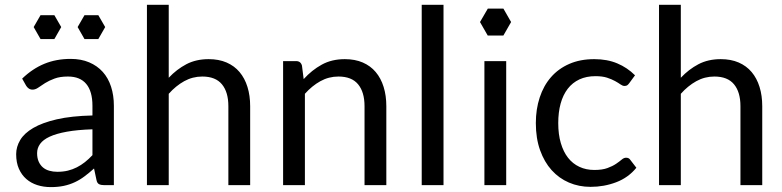

<svg xmlns="http://www.w3.org/2000/svg" viewBox="-20 -756 3194 784"><path d="M445 0H405.5Q392.5 0 384.5 -4Q376.5 -8 374 -21L364 -68Q344 -50 325 -35.8Q306 -21.5 285 -11.8Q264 -2 240.2 3Q216.5 8 187.5 8Q158 8 132.2 -0.2Q106.5 -8.5 87.5 -25Q68.5 -41.5 57.2 -66.8Q46 -92 46 -126.5Q46 -156.5 62.5 -184.2Q79 -212 115.8 -233.5Q152.5 -255 212 -268.8Q271.5 -282.5 357.5 -284.5V-324Q357.5 -383 332.2 -413.2Q307 -443.5 257.5 -443.5Q225 -443.5 202.8 -435.2Q180.5 -427 164.2 -416.8Q148 -406.5 136.2 -398.2Q124.5 -390 113 -390Q104 -390 97.2 -394.8Q90.5 -399.5 86.5 -406.5L70.5 -435Q112.5 -475.5 161 -495.5Q209.5 -515.5 268.5 -515.5Q311 -515.5 344 -501.5Q377 -487.5 399.5 -462.5Q422 -437.5 433.5 -402Q445 -366.5 445 -324ZM214 -54.5Q237.5 -54.5 257 -59.2Q276.5 -64 293.8 -72.8Q311 -81.5 326.8 -94Q342.5 -106.5 357.5 -122.5V-228Q296 -226 253 -218.2Q210 -210.5 183 -198Q156 -185.5 143.8 -168.5Q131.5 -151.5 131.5 -130.5Q131.5 -110.5 138 -96Q144.5 -81.5 155.5 -72.2Q166.5 -63 181.5 -58.8Q196.5 -54.5 214 -54.5ZM230 -645.5 202 -694H145.5L117.5 -645.5L145.5 -596.5H202ZM409.5 -645.5 381.5 -694H325L297 -645.5L325 -596.5H381.5Z M580 0V-736.5H669V-438.5Q701.5 -473 741 -493.8Q780.5 -514.5 832 -514.5Q873.5 -514.5 905.2 -500.8Q937 -487 958.2 -461.8Q979.5 -436.5 990.5 -401Q1001.5 -365.5 1001.5 -322.5V0H912.5V-322.5Q912.5 -380 886.2 -411.8Q860 -443.5 806 -443.5Q766.5 -443.5 732.2 -424.5Q698 -405.5 669 -373V0Z M1136 0V-506.5H1189Q1208 -506.5 1213 -488L1220 -433Q1253 -469.5 1293.8 -492Q1334.5 -514.5 1388 -514.5Q1429.5 -514.5 1461.2 -500.8Q1493 -487 1514.2 -461.8Q1535.5 -436.5 1546.5 -401Q1557.5 -365.5 1557.5 -322.5V0H1468.5V-322.5Q1468.5 -380 1442.2 -411.8Q1416 -443.5 1362 -443.5Q1322.5 -443.5 1288.2 -424.5Q1254 -405.5 1225 -373V0Z M1791 -736.5V0H1702V-736.5Z M2047 -506.5V0H1958V-506.5ZM2067 -666 2035.5 -721H1972L1940 -666L1971.5 -611H2035.5Z M2549.5 -416.5Q2545.5 -411 2541.5 -408Q2537.5 -405 2530 -405Q2522.5 -405 2513.8 -411.2Q2505 -417.5 2491.5 -425Q2478 -432.5 2458.8 -438.8Q2439.5 -445 2411.5 -445Q2374.5 -445 2346 -431.8Q2317.5 -418.5 2298.2 -393.5Q2279 -368.5 2269.2 -333Q2259.5 -297.5 2259.5 -253.5Q2259.5 -207.5 2270 -171.8Q2280.5 -136 2299.5 -111.8Q2318.5 -87.5 2345.8 -74.8Q2373 -62 2407 -62Q2439.5 -62 2460.5 -69.8Q2481.5 -77.5 2495.5 -87Q2509.5 -96.5 2518.5 -104.2Q2527.5 -112 2536.5 -112Q2548 -112 2553.5 -103.5L2578.5 -71Q2545.5 -30.5 2496 -11.8Q2446.5 7 2391.5 7Q2344 7 2303.2 -10.5Q2262.5 -28 2232.5 -61.2Q2202.5 -94.5 2185.2 -143Q2168 -191.5 2168 -253.5Q2168 -310 2183.8 -358Q2199.5 -406 2229.8 -440.8Q2260 -475.5 2304.5 -495Q2349 -514.5 2406.5 -514.5Q2459.5 -514.5 2500.5 -497.2Q2541.5 -480 2573 -448.5Z M2671 0V-736.5H2760V-438.5Q2792.5 -473 2832 -493.8Q2871.5 -514.5 2923 -514.5Q2964.5 -514.5 2996.2 -500.8Q3028 -487 3049.2 -461.8Q3070.5 -436.5 3081.5 -401Q3092.5 -365.5 3092.5 -322.5V0H3003.5V-322.5Q3003.5 -380 2977.2 -411.8Q2951 -443.5 2897 -443.5Q2857.5 -443.5 2823.2 -424.5Q2789 -405.5 2760 -373V0Z"/></svg>

Font: LatoHex
Style: Regular
Weight: 400
Designer: Lukasz Dziedzic
Foundry: tyPoland Lukasz Dziedzic
Version: Version 1.104; Western+Polish opensource